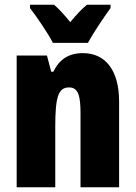

<svg xmlns="http://www.w3.org/2000/svg" viewBox="-20 -786 569 806"><path d="M202 -606H349C370 -645 416 -714 444 -752V-766H345C325 -750 302 -726 275 -693C249 -725 227 -749 207 -766H106V-752C132 -719 185 -641 202 -606ZM328 -563C269 -563 229 -537 204 -485H195L177 -553H50V0H212V-253C212 -378 224 -419 270 -419C310 -419 318 -381 318 -308V0H480V-360C480 -489 424 -563 328 -563Z"/></svg>

Font: Noto Sans Arabic UI XCn Bk
Style: Regular
Weight: 900
Width: 2
Designer: Monotype Design Team, Nadine Chahine and Nizar Qandah
Foundry: Monotype Imaging Inc.
Version: Version 2.010